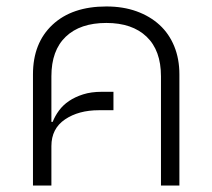

<svg xmlns="http://www.w3.org/2000/svg" viewBox="-20 -574 657 594"><path d="M82 -344Q82 -441 142.5 -497.5Q203 -554 309 -554Q361 -554 402.5 -539Q444 -524 473.5 -497Q503 -470 519 -431Q535 -392 535 -344V0H478V-338Q478 -418 433.5 -460.5Q389 -503 309 -503Q228 -503 183.5 -460.5Q139 -418 139 -338V-197H143Q150 -215 162.5 -232Q175 -249 193.5 -261.5Q212 -274 237 -282Q262 -290 295 -290H331V-233H286Q223 -233 181 -204.5Q139 -176 139 -122V0H82Z"/></svg>

Font: IBM Plex Sans Thai Light
Style: Regular
Weight: 300
Designer: Mike Abbink, Paul van der Laan, Pieter van Rosmalen, Ben Mitchell, Mark Frömberg
Foundry: Bold Monday
Version: Version 1.2